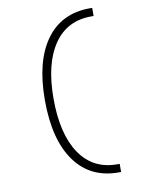

<svg xmlns="http://www.w3.org/2000/svg" viewBox="-96 -858 778 1024"><g transform="rotate(-10 293.0 -346.5)"><path d="M461.9 97.7Q309.1 97.7 225.3 -19.3Q141.6 -136.2 141.6 -349.6Q141.6 -560.1 225.3 -675.5Q309.1 -791 461.9 -791H475.6V-747.1H461.9Q331.1 -747.1 259.8 -642.8Q188.5 -538.6 188.5 -349.6Q188.5 -157.7 259.8 -52Q331.1 53.7 461.9 53.7H475.6V97.7Z"/></g></svg>

Font: Cascadia Code NF ExtraLight
Style: Regular
Weight: 200
Monospace: yes
Designer: Aaron Bell
Foundry: Saja Typeworks
Version: Version 2404.023; ttfautohint (v1.8.4)